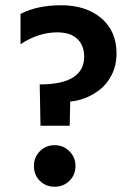

<svg xmlns="http://www.w3.org/2000/svg" viewBox="-20 -702 496 730"><path d="M245 -224H134L131 -381Q300 -381 300 -487Q300 -529 274 -554Q248 -579 197 -579Q127 -579 58 -534V-649Q121 -682 213 -682Q307 -682 365 -633Q423 -584 423 -499Q423 -454 405 -418Q387 -382 359.5 -361Q332 -340 303 -329Q274 -318 247 -316ZM267 -71Q267 -37 244 -14.5Q221 8 188 8Q154 8 131.5 -14.5Q109 -37 109 -71Q109 -104 131.5 -127Q154 -150 188 -150Q221 -150 244 -127Q267 -104 267 -71Z"/></svg>

Font: Hind Siliguri SemiBold
Style: Regular
Weight: 600
Designer: Jyotish Sonowal
Foundry: Indian Type Foundry
Version: Version 1.001;PS 1.0;hotconv 1.0.86;makeotf.lib2.5.63406; tt